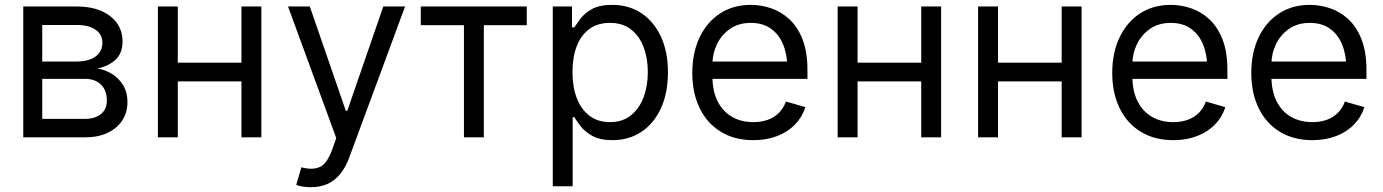

<svg xmlns="http://www.w3.org/2000/svg" viewBox="-20 -573 5769 801"><path d="M77.1 0V-545.9H299.8Q387.7 -545.9 439.5 -505.9Q491.2 -465.8 491.2 -400.4Q491.2 -350.6 461.9 -323.7Q432.6 -296.9 386.7 -287.1Q416.5 -282.7 445.3 -265.6Q474.1 -248.5 492.9 -219Q511.7 -189.5 511.7 -146.5Q511.7 -104.5 490.5 -71.3Q469.2 -38.1 429.4 -19Q389.6 0 334 0ZM156.2 -77.1H334Q377 -77.1 401.4 -97.4Q425.8 -117.7 425.8 -153.3Q425.8 -195.8 401.4 -220Q377 -244.1 334 -244.1H156.2ZM156.2 -316.4H299.8Q350.1 -316.4 378.7 -337.4Q407.2 -358.4 407.2 -394.5Q407.2 -429.2 378.7 -449Q350.1 -468.8 299.8 -468.8H156.2Z M1005.9 -311.5V-233.4H702.1V-311.5ZM721.7 -545.9V0H638.7V-545.9ZM1070.3 -545.9V0H987.3V-545.9Z M1277.3 208Q1255.9 208 1239.3 204.8Q1222.7 201.7 1215.8 198.2L1237.3 125L1245.6 127Q1287.6 136.7 1316.4 122.6Q1345.2 108.4 1366.2 49.8L1382.8 2.9L1181.6 -545.9H1272.5L1422.9 -110.4H1428.7L1579.1 -545.9H1669.9L1437.5 83Q1421.9 125.5 1398.9 153.3Q1376 181.2 1345.7 194.6Q1315.4 208 1277.3 208Z M1915.5 0V-467.8H1735.4V-545.9H2177.7V-467.8H1998.5V0Z M2286.1 204.1V-545.9H2366.2V-459H2376Q2385.3 -473.1 2401.9 -495.4Q2418.5 -517.6 2449.7 -535.2Q2481 -552.7 2534.2 -552.7Q2603 -552.7 2655.3 -518.3Q2707.5 -483.9 2737.1 -420.7Q2766.6 -357.4 2766.6 -271.5Q2766.6 -185.1 2737.3 -121.3Q2708 -57.6 2655.8 -22.9Q2603.5 11.7 2535.2 11.7Q2482.9 11.7 2451.2 -6.1Q2419.4 -23.9 2402.3 -46.6Q2385.3 -69.3 2376 -84H2369.1V204.1ZM2524.4 -63.5Q2576.7 -63.5 2611.8 -91.6Q2647 -119.6 2664.8 -167Q2682.6 -214.4 2682.6 -272.5Q2682.6 -330.1 2665 -376.5Q2647.5 -422.9 2612.5 -450.2Q2577.6 -477.5 2524.4 -477.5Q2473.1 -477.5 2438.5 -451.9Q2403.8 -426.3 2386 -380.1Q2368.2 -334 2368.2 -272.5Q2368.2 -210.9 2386.2 -163.8Q2404.3 -116.7 2439.2 -90.1Q2474.1 -63.5 2524.4 -63.5Z M3123 11.7Q3044.4 11.7 2987.1 -23.4Q2929.7 -58.6 2898.9 -121.8Q2868.2 -185.1 2868.2 -268.6Q2868.2 -352.5 2898.4 -416.5Q2928.7 -480.5 2983.6 -516.6Q3038.6 -552.7 3112.3 -552.7Q3154.8 -552.7 3196.8 -538.6Q3238.8 -524.4 3273.2 -492.7Q3307.6 -460.9 3328.1 -408.7Q3348.6 -356.4 3348.6 -280.3V-244.1H2927.7V-316.4H3303.2L3264.6 -289.1Q3264.6 -343.8 3247.6 -386.2Q3230.5 -428.7 3196.5 -453.1Q3162.6 -477.5 3112.3 -477.5Q3062 -477.5 3026.1 -452.9Q2990.2 -428.2 2971.2 -388.7Q2952.1 -349.1 2952.1 -303.7V-255.9Q2952.1 -193.8 2973.6 -150.9Q2995.1 -107.9 3033.7 -85.7Q3072.3 -63.5 3123 -63.5Q3155.8 -63.5 3182.6 -73Q3209.5 -82.5 3229 -101.8Q3248.5 -121.1 3258.8 -149.4L3339.8 -126Q3327.1 -85 3297.1 -54Q3267.1 -22.9 3222.7 -5.6Q3178.2 11.7 3123 11.7Z M3841.8 -311.5V-233.4H3538.1V-311.5ZM3557.6 -545.9V0H3474.6V-545.9ZM3906.2 -545.9V0H3823.2V-545.9Z M4427.7 -311.5V-233.4H4124V-311.5ZM4143.6 -545.9V0H4060.5V-545.9ZM4492.2 -545.9V0H4409.2V-545.9Z M4875 11.7Q4796.4 11.7 4739 -23.4Q4681.6 -58.6 4650.9 -121.8Q4620.1 -185.1 4620.1 -268.6Q4620.1 -352.5 4650.4 -416.5Q4680.7 -480.5 4735.6 -516.6Q4790.5 -552.7 4864.3 -552.7Q4906.7 -552.7 4948.7 -538.6Q4990.7 -524.4 5025.1 -492.7Q5059.6 -460.9 5080.1 -408.7Q5100.6 -356.4 5100.6 -280.3V-244.1H4679.7V-316.4H5055.2L5016.6 -289.1Q5016.6 -343.8 4999.5 -386.2Q4982.4 -428.7 4948.5 -453.1Q4914.6 -477.5 4864.3 -477.5Q4814 -477.5 4778.1 -452.9Q4742.2 -428.2 4723.1 -388.7Q4704.1 -349.1 4704.1 -303.7V-255.9Q4704.1 -193.8 4725.6 -150.9Q4747.1 -107.9 4785.6 -85.7Q4824.2 -63.5 4875 -63.5Q4907.7 -63.5 4934.6 -73Q4961.4 -82.5 4981 -101.8Q5000.5 -121.1 5010.7 -149.4L5091.8 -126Q5079.1 -85 5049.1 -54Q5019 -22.9 4974.6 -5.6Q4930.2 11.7 4875 11.7Z M5455.1 11.7Q5376.5 11.7 5319.1 -23.4Q5261.7 -58.6 5231 -121.8Q5200.2 -185.1 5200.2 -268.6Q5200.2 -352.5 5230.5 -416.5Q5260.7 -480.5 5315.7 -516.6Q5370.6 -552.7 5444.3 -552.7Q5486.8 -552.7 5528.8 -538.6Q5570.8 -524.4 5605.2 -492.7Q5639.6 -460.9 5660.2 -408.7Q5680.7 -356.4 5680.7 -280.3V-244.1H5259.8V-316.4H5635.3L5596.7 -289.1Q5596.7 -343.8 5579.6 -386.2Q5562.5 -428.7 5528.6 -453.1Q5494.6 -477.5 5444.3 -477.5Q5394 -477.5 5358.2 -452.9Q5322.3 -428.2 5303.2 -388.7Q5284.2 -349.1 5284.2 -303.7V-255.9Q5284.2 -193.8 5305.7 -150.9Q5327.1 -107.9 5365.7 -85.7Q5404.3 -63.5 5455.1 -63.5Q5487.8 -63.5 5514.6 -73Q5541.5 -82.5 5561 -101.8Q5580.6 -121.1 5590.8 -149.4L5671.9 -126Q5659.2 -85 5629.2 -54Q5599.1 -22.9 5554.7 -5.6Q5510.3 11.7 5455.1 11.7Z"/></svg>

Font: GitLab Sans
Style: Regular
Weight: 400
Designer: Rasmus Andersson
Foundry: Modifications by GitLab B.V., manufactured by rsms
Version: Version 4.000;git-c8fb6b7